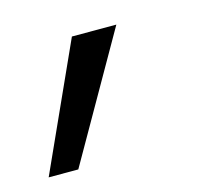

<svg xmlns="http://www.w3.org/2000/svg" viewBox="-113 -143 326 313"><g transform="rotate(-15 50.0 14.0)"><path d="M-65 120 31 -92H106L-15 120Z"/></g></svg>

Font: DM Sans 18pt Light
Style: Italic
Weight: 300
Italic angle: -10°
Designer: Colophon Foundry, Jonny Pinhorn
Foundry: Colophon Foundry
Version: Version 4.004;gftools[0.9.30]